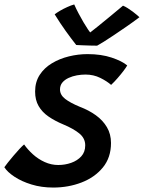

<svg xmlns="http://www.w3.org/2000/svg" viewBox="-58 -804 648 864"><path d="M181.5 40Q128.5 40 83.8 26.2Q39 12.5 7 -8.8Q-25 -30 -38.5 -51.5Q-33.5 -59 -22.2 -73Q-11 -87 2.5 -103Q16 -119 29 -133Q42 -147 50.5 -154Q66.5 -131 90.2 -109.5Q114 -88 143.2 -74.8Q172.5 -61.5 204 -61.5Q234.5 -61.5 262.2 -71.2Q290 -81 307.8 -100.5Q325.5 -120 325.5 -150Q325.5 -182 298.5 -203.8Q271.5 -225.5 227 -244Q188.5 -260 160 -279.8Q131.5 -299.5 115.8 -326.8Q100 -354 100 -392Q100 -435 120.5 -466.8Q141 -498.5 175.5 -519.2Q210 -540 251.8 -550.2Q293.5 -560.5 336 -560.5Q397.5 -560.5 444.5 -544.8Q491.5 -529 514.5 -509.5Q509.5 -500.5 497.8 -485Q486 -469.5 471.2 -452.5Q456.5 -435.5 442 -422Q423.5 -438.5 393.2 -453.5Q363 -468.5 326.5 -468.5Q308 -468.5 288.2 -465Q268.5 -461.5 251 -453.5Q233.5 -445.5 222.8 -432.8Q212 -420 212 -401.5Q212 -377 235.2 -359Q258.5 -341 301 -323.5Q342 -308 373.5 -285.2Q405 -262.5 423.2 -231.5Q441.5 -200.5 441.5 -160.5Q441.5 -95 404.8 -50.2Q368 -5.5 308.8 17.2Q249.5 40 181.5 40ZM495.5 -778.5Q505.5 -774.5 517.2 -767Q529 -759.5 540 -751.2Q551 -743 559 -736Q567 -729 569.5 -726.5Q539 -703.5 509.2 -683Q479.5 -662.5 454 -645.5Q428.5 -628.5 409 -616.2Q389.5 -604 379 -598.5Q365.5 -598.5 347.5 -599Q329.5 -599.5 312.8 -600.2Q296 -601 285 -601.5Q261 -632 237 -665.5Q213 -699 188 -739.5Q197.5 -747 212.5 -755.8Q227.5 -764.5 244.5 -772.2Q261.5 -780 276 -784Q284.5 -764.5 295.5 -743.8Q306.5 -723 317.5 -704.2Q328.5 -685.5 337.5 -672.2Q346.5 -659 351 -654.5H343.5Q355.5 -663.5 381.5 -684.5Q407.5 -705.5 438.2 -730.8Q469 -756 495.5 -778.5Z"/></svg>

Font: Grandstander Thin Medium
Style: Italic
Weight: 500
Italic angle: -15°
Version: Version 1.200